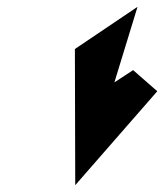

<svg xmlns="http://www.w3.org/2000/svg" viewBox="-20 -732 482 564"><path d="M200 -588 201 -188 442 -464 371 -526 316 -490 384 -712Z"/></svg>

Font: bitstorm
Style: sucnobl
Weight: 400
Version: Version 0.2